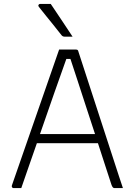

<svg xmlns="http://www.w3.org/2000/svg" viewBox="-20 -964 690 984"><path d="M89 0H49Q45 0 42 -4Q39 -8 41 -14Q102 -188 162 -362Q222 -536 283 -710H370Q376 -710 378.5 -707Q381 -704 382 -699Q434 -539 486 -379.5Q538 -220 590 -60Q595 -45 600 -30Q605 -15 610 0H566Q557 0 551 -18Q537 -60 519.5 -114.5Q502 -169 482 -230H169Q148 -171 128 -112.5Q108 -54 89 0ZM320 -662Q294 -590 258.5 -488.5Q223 -387 185 -277H467Q444 -347 421 -417.5Q398 -488 377.5 -551Q357 -614 341 -662ZM240 -944Q271 -897 297 -859Q323 -821 352 -776H312Q301 -776 295 -784Q268 -819 251 -839.5Q234 -860 218.5 -879.5Q203 -899 179 -929Q175 -934 177.5 -939Q180 -944 186 -944Z"/></svg>

Font: Recursive Sn Lnr St Lt
Style: Regular
Weight: 300
Version: Version 1.079;hotconv 1.0.112;makeotfexe 2.5.65598; ttfautoh